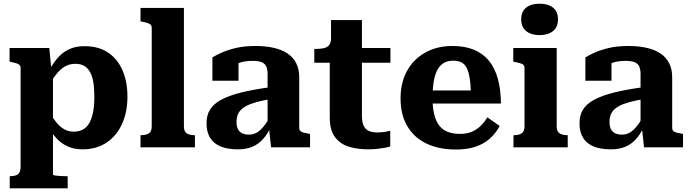

<svg xmlns="http://www.w3.org/2000/svg" viewBox="-20 -801 3754 1044"><path d="M348 223H33V157H36Q54 157 66.5 152.5Q79 148 85.5 137Q92 126 92 107V-431Q92 -441 86.5 -447Q81 -453 70 -456.5Q59 -460 41 -464L32 -466V-540H248L262 -397L268 -395V148Q268 151 278.5 153Q289 155 304.5 156Q320 157 335 157H348ZM429 11Q385 11 350 -4Q315 -19 287.5 -48.5Q260 -78 239 -119L240 -201Q263 -165 283.5 -139Q304 -113 327.5 -99Q351 -85 382 -85Q410 -85 431.5 -97Q453 -109 466.5 -133.5Q480 -158 486.5 -193Q493 -228 493 -275Q493 -320 487.5 -353.5Q482 -387 469.5 -409.5Q457 -432 437.5 -443Q418 -454 390 -454Q359 -454 334.5 -440.5Q310 -427 287.5 -399Q265 -371 239 -327V-402Q263 -450 291 -483Q319 -516 355 -533Q391 -550 440 -550Q515 -550 567 -515.5Q619 -481 646 -419Q673 -357 673 -275Q673 -193 644 -128Q615 -63 560 -26Q505 11 429 11Z M980 -758V-114Q980 -86 995.5 -76Q1011 -66 1037 -66H1040V0H744V-66H747Q774 -66 789.5 -76Q805 -86 805 -114V-650Q805 -660 799.5 -666Q794 -672 782.5 -676Q771 -680 753 -683L744 -685V-758Z M1450 -327V-262Q1404 -254 1372 -245Q1340 -236 1319.5 -225Q1299 -214 1287.5 -201Q1276 -188 1271 -172.5Q1266 -157 1266 -139Q1266 -114 1274 -98.5Q1282 -83 1297.5 -76Q1313 -69 1334 -69Q1356 -69 1374.5 -79Q1393 -89 1411.5 -111Q1430 -133 1449 -167L1455 -115Q1435 -72 1409.5 -44Q1384 -16 1351 -2.5Q1318 11 1273 11Q1218 11 1180 -4.5Q1142 -20 1122.5 -51.5Q1103 -83 1103 -131Q1103 -174 1122 -205Q1141 -236 1182.5 -258.5Q1224 -281 1289.5 -297.5Q1355 -314 1450 -327ZM1454 0 1442 -110 1435 -109V-400Q1435 -423 1428 -439Q1421 -455 1403.5 -462.5Q1386 -470 1353 -470Q1307 -470 1276.5 -457.5Q1246 -445 1234 -429Q1227 -435 1226.5 -443Q1226 -451 1232 -459Q1238 -467 1249 -472.5Q1260 -478 1277 -478V-362H1135V-489Q1151 -499 1182 -513.5Q1213 -528 1260 -539.5Q1307 -551 1370 -551Q1424 -551 1468 -541Q1512 -531 1543 -510.5Q1574 -490 1590.5 -457.5Q1607 -425 1607 -381V-106Q1607 -95 1613 -89Q1619 -83 1630.5 -80Q1642 -77 1660 -74L1666 -72V0Z M1689 -460V-535H1697Q1722 -535 1740.5 -539Q1759 -543 1769.5 -555.5Q1780 -568 1780 -592L1884 -540H2103V-460ZM1948 -171Q1948 -136 1958 -116Q1968 -96 1987 -88.5Q2006 -81 2032 -81Q2056 -81 2075.5 -84.5Q2095 -88 2102 -90V-5Q2092 -1 2073 2.5Q2054 6 2031 8.5Q2008 11 1982 11Q1922 11 1875 -4Q1828 -19 1800.5 -57Q1773 -95 1773 -163V-522L1780 -530V-692H1948Z M2332 -267Q2332 -214 2341.5 -177Q2351 -140 2369.5 -117Q2388 -94 2416 -83.5Q2444 -73 2481 -73Q2519 -73 2546.5 -85Q2574 -97 2594.5 -117.5Q2615 -138 2630 -163L2697 -116Q2676 -76 2643 -47Q2610 -18 2565 -3Q2520 12 2459 12Q2367 12 2299.5 -20Q2232 -52 2195 -114.5Q2158 -177 2158 -266Q2158 -352 2193.5 -416Q2229 -480 2293 -515.5Q2357 -551 2440 -551Q2507 -551 2556 -531Q2605 -511 2637.5 -472Q2670 -433 2686.5 -374.5Q2703 -316 2704 -238H2290V-309H2562L2541 -281Q2540 -338 2534 -375Q2528 -412 2517 -433Q2506 -454 2487.5 -462.5Q2469 -471 2443 -471Q2417 -471 2396.5 -460.5Q2376 -450 2361.5 -426.5Q2347 -403 2339.5 -363.5Q2332 -324 2332 -267Z M2914 -610Q2868 -610 2841 -632Q2814 -654 2814 -696Q2814 -738 2841 -759.5Q2868 -781 2914 -781Q2960 -781 2987 -759.5Q3014 -738 3014 -696Q3014 -654 2987 -632Q2960 -610 2914 -610ZM3007 -540V-114Q3007 -86 3022.5 -76Q3038 -66 3065 -66H3067V0H2772V-66H2774Q2801 -66 2816.5 -76Q2832 -86 2832 -114V-431Q2832 -447 2819.5 -453Q2807 -459 2780 -464L2771 -466V-540Z M3478 -327V-262Q3432 -254 3400 -245Q3368 -236 3347.5 -225Q3327 -214 3315.5 -201Q3304 -188 3299 -172.5Q3294 -157 3294 -139Q3294 -114 3302 -98.5Q3310 -83 3325.5 -76Q3341 -69 3362 -69Q3384 -69 3402.5 -79Q3421 -89 3439.5 -111Q3458 -133 3477 -167L3483 -115Q3463 -72 3437.5 -44Q3412 -16 3379 -2.5Q3346 11 3301 11Q3246 11 3208 -4.5Q3170 -20 3150.5 -51.5Q3131 -83 3131 -131Q3131 -174 3150 -205Q3169 -236 3210.5 -258.5Q3252 -281 3317.5 -297.5Q3383 -314 3478 -327ZM3482 0 3470 -110 3463 -109V-400Q3463 -423 3456 -439Q3449 -455 3431.5 -462.5Q3414 -470 3381 -470Q3335 -470 3304.5 -457.5Q3274 -445 3262 -429Q3255 -435 3254.5 -443Q3254 -451 3260 -459Q3266 -467 3277 -472.5Q3288 -478 3305 -478V-362H3163V-489Q3179 -499 3210 -513.5Q3241 -528 3288 -539.5Q3335 -551 3398 -551Q3452 -551 3496 -541Q3540 -531 3571 -510.5Q3602 -490 3618.5 -457.5Q3635 -425 3635 -381V-106Q3635 -95 3641 -89Q3647 -83 3658.5 -80Q3670 -77 3688 -74L3694 -72V0Z"/></svg>

Font: Roboto Serif
Style: Bold
Weight: 700
Designer: Greg Gazdowicz
Foundry: Commercial Type
Version: Version 1.008